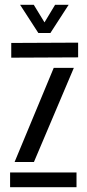

<svg xmlns="http://www.w3.org/2000/svg" viewBox="-20 -777 361 797"><path d="M21.9 0V-61.1H297.6V0ZM26.7 -537.6V-598.7L304.3 -600V-538.9ZM40.6 -104.6 203 -495.2H286.5L120.9 -104.6ZM139.2 -640 63.4 -757.1H120.2L164.7 -684.1L208.7 -757.1H265L189.2 -640Z"/></svg>

Font: Big Shoulders Stencil Text Thin
Style: Regular
Weight: 100
Designer: Patric King
Foundry: XO Type Co
Version: Version 2.001